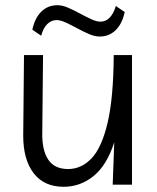

<svg xmlns="http://www.w3.org/2000/svg" viewBox="-20 -708 601 736"><path d="M224 8Q149 8 109 -44Q69 -96 69 -188L72 -497H145L142 -197Q141 -132 165 -96Q189 -60 241 -60Q292 -60 331 -101Q370 -142 392.5 -237.5Q415 -333 416 -497H486V0H412L418 -163Q390 -75 339 -33.5Q288 8 224 8ZM362 -568Q343 -568 321 -577.5Q299 -587 276 -599.5Q253 -612 232.5 -621.5Q212 -631 197 -631Q176 -631 160.5 -615Q145 -599 138 -571L104 -594Q113 -638 138 -663Q163 -688 200 -688Q219 -688 241 -678.5Q263 -669 286 -656.5Q309 -644 329.5 -634.5Q350 -625 365 -625Q386 -625 401 -641Q416 -657 424 -685L458 -662Q449 -618 424 -593Q399 -568 362 -568Z"/></svg>

Font: LivvicRegular
Style: Regular
Weight: 400
Designer: Jacques Le Bailly, Baron von Fonthausen
Version: Version 1.001; ttfautohint (v1.8.2)